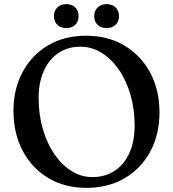

<svg xmlns="http://www.w3.org/2000/svg" viewBox="-20 -889 836 927"><path d="M396 -716.5Q501.5 -716.5 581.2 -668.8Q661 -621 705.5 -537.5Q750 -454 750 -346.5Q750 -240 705.8 -157.8Q661.5 -75.5 582.2 -28.8Q503 18 397 18Q292 18 212.8 -29.8Q133.5 -77.5 89.2 -161.5Q45 -245.5 45 -354.5Q45 -458.5 88.8 -540.5Q132.5 -622.5 211.2 -669.5Q290 -716.5 396 -716.5ZM630 -283Q630 -362 610 -431.2Q590 -500.5 554 -552.5Q518 -604.5 470.5 -634Q423 -663.5 368.5 -663.5Q307.5 -663.5 262.2 -633.2Q217 -603 191.8 -547.2Q166.5 -491.5 166.5 -416Q166.5 -335.5 186.8 -266Q207 -196.5 242.8 -144.5Q278.5 -92.5 325.5 -63.2Q372.5 -34 426.5 -34Q487 -34 533 -64Q579 -94 604.5 -149.8Q630 -205.5 630 -283ZM300 -753.5Q273 -753.5 256.8 -769.2Q240.5 -785 240.5 -811Q240.5 -837 256.8 -853Q273 -869 300 -869Q327.5 -869 343.5 -853Q359.5 -837 359.5 -811Q359.5 -785.5 343.5 -769.5Q327.5 -753.5 300 -753.5ZM494.5 -753.5Q467.5 -753.5 451.2 -769.2Q435 -785 435 -811Q435 -837 451.2 -853Q467.5 -869 494.5 -869Q522 -869 538.2 -853Q554.5 -837 554.5 -811Q554.5 -785.5 538.2 -769.5Q522 -753.5 494.5 -753.5Z"/></svg>

Font: Fraunces 9pt Soft
Style: Regular
Weight: 400
Version: Version 1.000;[0bf87f6ff]